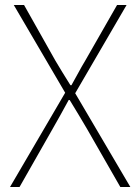

<svg xmlns="http://www.w3.org/2000/svg" viewBox="-20 -746 559 766"><path d="M20 0 240 -376 35 -726H76L201 -504Q216 -479 229 -457.5Q242 -436 261 -406H265Q282 -436 293.5 -457.5Q305 -479 320 -504L447 -726H485L280 -374L500 0H460L327 -232Q312 -258 295 -286Q278 -314 258 -347H254Q236 -314 220.5 -286Q205 -258 190 -232L58 0Z"/></svg>

Font: Noto Sans HK Thin
Style: Regular
Weight: 100
Designer: Ryoko NISHIZUKA 西塚涼子 (kana, bopomofo & ideographs); Paul D. Hunt (Latin, Greek & Cyrillic); Sandoll Communications 산돌커뮤니
Foundry: Adobe
Version: Version 2.004-H2;hotconv 1.0.118;makeotfexe 2.5.65603